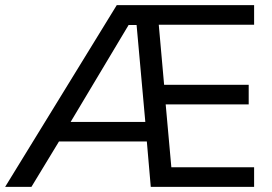

<svg xmlns="http://www.w3.org/2000/svg" viewBox="-26 -725 1054 745"><path d="M-6 0 427 -705H960V-629H566L588 -652L613 -371L595 -396H939V-320H601L616 -330L641 -52L629 -76H960V0H559L542 -196L568 -176H187L218 -201L96 0ZM473 -628 235 -230 225 -252H548L540 -228L504 -628Z"/></svg>

Font: Mulish Medium
Style: Regular
Weight: 500
Designer: Vernon Adams
Foundry: Vernon Adams
Version: Version 3.603; ttfautohint (v1.8.3)